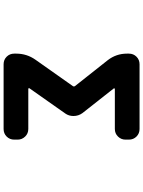

<svg xmlns="http://www.w3.org/2000/svg" viewBox="112 -908 776 1040"><g transform="rotate(90 500.0 -388.0)"><path d="M328.1 -19.5Q303.7 -19.5 287.1 -36.1Q270.5 -52.7 270.5 -77.1V-87.9Q270.5 -145.5 303.7 -192.4L446.3 -394.5Q450.2 -400.4 446.3 -406.2L305.7 -584Q270.5 -629.9 270.5 -687.5V-698.2Q270.5 -722.7 287.1 -739.3Q303.7 -755.9 328.1 -755.9H678.7Q703.1 -755.9 719.7 -739.3Q736.3 -722.7 736.3 -698.2V-679.7Q736.3 -656.2 719.7 -639.2Q703.1 -622.1 678.7 -622.1H461.9Q460 -622.1 459 -620.1Q458 -618.2 459 -616.2L592.8 -446.3Q608.4 -424.8 608.4 -397.5Q608.4 -373 594.7 -353.5L458 -159.2Q457 -157.2 458 -155.3Q459 -153.3 461.9 -153.3H678.7Q703.1 -153.3 719.7 -136.2Q736.3 -119.1 736.3 -95.7V-77.1Q736.3 -52.7 719.7 -36.1Q703.1 -19.5 678.7 -19.5Z"/></g></svg>

Font: Rounded Mgen+ 2m bold
Style: Bold
Weight: 700
Designer: [Source Han Sans]
Ryoko NISHIZUKA  (kana & ideographs); Paul D. Hunt (Latin, Greek & Cyrillic); Wenlong ZHANG  (bopomofo
Version: Version 1.059.20150602